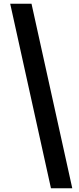

<svg xmlns="http://www.w3.org/2000/svg" viewBox="-20 -833 425 1036"><path d="M255 183H370L150 -813H35Z"/></svg>

Font: Noto Sans JP Black
Style: Regular
Weight: 900
Designer: Ryoko NISHIZUKA 西塚涼子 (kana, bopomofo & ideographs); Paul D. Hunt (Latin, Greek & Cyrillic); Sandoll Communications 산돌커뮤니
Foundry: Adobe
Version: Version 2.002;hotconv 1.0.116;makeotfexe 2.5.65601